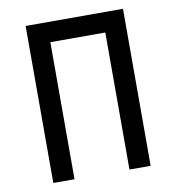

<svg xmlns="http://www.w3.org/2000/svg" viewBox="-79 -771 775 843"><g transform="rotate(-10 308.0 -350.0)"><path d="M91 0V-700H525V0H430.5V-611H185.5V0Z"/></g></svg>

Font: Overpass Mono Medium
Style: Regular
Weight: 500
Monospace: yes
Designer: Delve Withrington, Dave Bailey
Foundry: Delve Fonts LLC
Version: Version 4.000